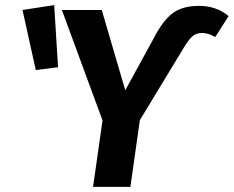

<svg xmlns="http://www.w3.org/2000/svg" viewBox="-20 -731 914 751"><path d="M381 -260 222 -692H378L470 -378L580 -579Q617 -651 655.5 -679.5Q694 -708 758 -708Q827 -708 874 -668L822 -586Q795 -602 771 -602Q749 -602 734.5 -590.5Q720 -579 701 -548L527 -261L490 0H344ZM207 -468 120 -457 68 -692 192 -711Z"/></svg>

Font: Fira Sans SemiBold
Style: Italic
Weight: 600
Italic angle: -8°
Designer: bBox Type GmbH & Carrois Corporate GbR & Edenspiekermann AG
Foundry: bBox Type GmbH & Carrois Corporate GbR & Edenspiekermann AG
Version: Version 4.301